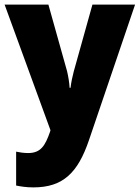

<svg xmlns="http://www.w3.org/2000/svg" viewBox="-20 -573 606 833"><path d="M0 -553 199 -8 197 -1C176 59 157 91 102 91C83 91 64 88 50 85V232C70 236 94 240 125 240C254 240 318 176 366 35L566 -553H381L300 -263C294 -240 289 -217 286 -192H282C281 -214 276 -243 271 -264L190 -553Z"/></svg>

Font: Noto Sans Thai Looped SemiCondensed Black
Style: Regular
Weight: 900
Width: 4
Designer: Sasikarn Vongin, Ben Mitchell
Foundry: The Fontpad Ltd
Version: Version 1.001